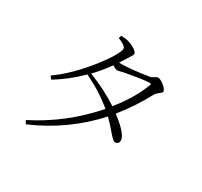

<svg xmlns="http://www.w3.org/2000/svg" viewBox="-165 -997 1329 1262"><g transform="rotate(30 500.0 -365.5)"><path d="M741.2 -586.9Q748 -601.6 733.4 -600.6Q732.4 -600.6 731.4 -600.6Q677.7 -597.7 560.5 -576.2Q551.8 -574.2 534.2 -570.3Q512.7 -564.5 505.9 -564.5Q491.2 -565.4 468.8 -581.1Q423.8 -517.6 369.1 -460.9Q500 -409.2 596.7 -344.7Q696.3 -466.8 741.2 -586.9ZM409.2 -753.9 416 -774.4Q450.2 -774.4 472.7 -767.6Q517.6 -754.9 543 -729.5Q549.8 -720.7 550.8 -714.8Q550.8 -705.1 534.2 -681.6Q527.3 -670.9 522.5 -663.1Q509.8 -641.6 492.2 -615.2Q499 -614.3 506.8 -614.3Q579.1 -614.3 708 -634.8Q711.9 -635.7 714.8 -635.7Q728.5 -637.7 749 -653.3Q756.8 -658.2 762.7 -658.2Q786.1 -658.2 819.3 -627.9Q838.9 -608.4 839.8 -594.7Q839.8 -586.9 820.3 -573.2Q800.8 -558.6 794.9 -546.9Q730.5 -424.8 640.6 -313.5Q756.8 -225.6 758.8 -176.8Q756.8 -148.4 730.5 -147.5Q716.8 -147.5 689.5 -179.7Q638.7 -239.3 605.5 -271.5Q423.8 -69.3 164.1 43L149.4 18.6Q384.8 -99.6 563.5 -302.7Q565.4 -305.7 566.4 -306.6Q471.7 -385.7 350.6 -443.4Q257.8 -351.6 161.1 -294.9L144.5 -316.4Q260.7 -397.5 377 -545.9Q469.7 -666 471.7 -709Q469.7 -730.5 409.2 -753.9Z"/></g></svg>

Font: GenYoMin JP Light
Style: Regular
Weight: 300
Version: Version 1.001;PS 1;hotconv 16.6.51;makeotf.lib2.5.65220 DEVE